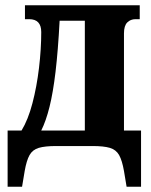

<svg xmlns="http://www.w3.org/2000/svg" viewBox="-20 -556 575 731"><path d="M9 155V-59H62Q87 -100 103.5 -163Q120 -226 128.5 -297.5Q137 -369 137 -434Q137 -483 91 -483H75V-536H512V-483H496Q477 -483 464.5 -470.5Q452 -458 452 -429V-59H517V155H462L452 95Q445 55 433.5 34.5Q422 14 398.5 7Q375 0 332 0H194Q151 0 127.5 7Q104 14 92.5 34.5Q81 55 74 95L64 155ZM137 -59H303V-477H207Q201 -363 191.5 -283Q182 -203 168.5 -149Q155 -95 137 -59Z"/></svg>

Font: Noto Serif ExtraCondensed ExtraBold
Style: Regular
Weight: 800
Width: 2
Designer: Monotype Design Team
Foundry: Monotype Imaging Inc.
Version: Version 2.013; ttfautohint (v1.8.4.7-5d5b)